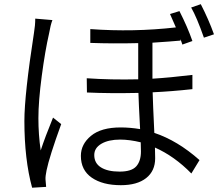

<svg xmlns="http://www.w3.org/2000/svg" viewBox="-20 -833 1040 896"><path d="M144.5 -746.1 224.6 -739.3Q215.8 -716.8 209 -676.8Q190.4 -595.7 174.8 -478Q159.2 -360.4 159.2 -281.2Q159.2 -205.1 169.9 -130.9Q190.4 -193.4 227.5 -284.2L265.6 -253.9Q210 -100.6 197.3 -38.1Q191.4 -9.8 192.4 4.9L195.3 39.1L129.9 43Q93.8 -88.9 93.8 -268.6Q93.8 -390.6 138.7 -680.7Q144.5 -714.8 144.5 -746.1ZM637.7 -126Q637.7 -151.4 636.7 -168.9Q584 -181.6 541 -181.6Q486.3 -181.6 453.1 -162.1Q419.9 -142.6 419.9 -109.4Q419.9 -71.3 451.2 -51.8Q482.4 -32.2 538.1 -32.2Q593.8 -32.2 615.7 -56.6Q637.7 -81.1 637.7 -126ZM877.9 -483.4V-417Q779.3 -406.2 692.4 -402.3Q693.4 -354.5 700.2 -212.9Q808.6 -176.8 911.1 -85.9L873 -23.4Q794.9 -103.5 703.1 -144.5Q704.1 -126 704.1 -94.7Q704.1 -35.2 662.1 -2Q620.1 31.2 543.9 31.2Q459 31.2 408.2 -3.9Q357.4 -39.1 357.4 -105.5Q357.4 -160.2 404.8 -199.2Q452.1 -238.3 543 -238.3Q586.9 -238.3 633.8 -230.5Q627 -357.4 626 -399.4Q492.2 -396.5 385.7 -401.4L384.8 -467.8Q497.1 -460 625 -462.9V-631.8Q508.8 -628.9 401.4 -632.8V-697.3Q602.5 -682.6 800.8 -705.1Q779.3 -755.9 773.4 -767.6L817.4 -781.2Q855.5 -706.1 877.9 -641.6L831.1 -625L822.3 -650.4V-643.6Q780.3 -639.6 691.4 -633.8V-465.8Q772.5 -470.7 877.9 -483.4ZM872.1 -797.9 917 -813.5Q954.1 -741.2 978.5 -672.9L931.6 -657.2Q898.4 -752 872.1 -797.9Z"/></svg>

Font: Gen Shin Gothic Normal
Style: Regular
Weight: 300
Designer: [Source Han Sans]
Ryoko NISHIZUKA  (kana & ideographs); Paul D. Hunt (Latin, Greek & Cyrillic); Wenlong ZHANG  (bopomofo
Version: Version 1.002.20150607